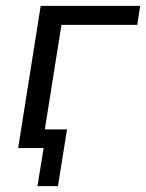

<svg xmlns="http://www.w3.org/2000/svg" viewBox="-20 -506 499 656"><path d="M108 130 129 0H45L56 -64H209L178 130ZM42 0 119 -486H459L449 -421H190L123 0Z"/></svg>

Font: Nunito Sans 12pt
Style: Italic
Weight: 400
Italic angle: -9°
Designer: Vernon Adams
Foundry: Vernon Adams
Version: Version 3.101;gftools[0.9.27]